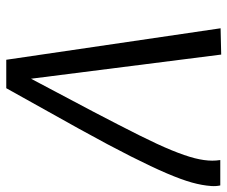

<svg xmlns="http://www.w3.org/2000/svg" viewBox="-78 -666 743 628"><g transform="rotate(90 294.0 -351.5)"><path d="M268 0H175L72 -701L158 -703L237 -81Q300 -199 345.5 -286Q391 -373 422 -435Q453 -497 471 -541Q489 -585 497 -616.5Q505 -648 505 -674Q505 -680 504.5 -686.5Q504 -693 503 -700H586Q589 -687 588 -671Q586 -641 576.5 -607Q567 -573 546.5 -525Q526 -477 491 -407.5Q456 -338 401 -238.5Q346 -139 268 0Z"/></g></svg>

Font: Georama
Style: Italic
Weight: 400
Italic angle: -9°
Designer: Jean-Baptiste Levee
Foundry: Production Type
Version: Version 1.000